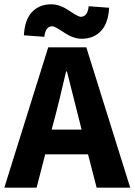

<svg xmlns="http://www.w3.org/2000/svg" viewBox="-26 -872 625 892"><path d="M230 -330 214 -270H353L338 -330Q333 -349 285 -540H281Q244 -381 230 -330ZM-6 0 198 -652H375L579 0H423L383 -155H184L144 0ZM354 -692Q314 -692 271.5 -721Q229 -750 217 -750Q185 -750 180 -701L85 -708Q89 -781 123 -816.5Q157 -852 212 -852Q252 -852 294.5 -823Q337 -794 349 -794Q381 -794 386 -843L481 -836Q477 -764 443 -728Q409 -692 354 -692Z"/></svg>

Font: Toshiba Sans
Style: Bold
Weight: 700
Designer: Paul D. Hunt
Foundry: Toshiba Corporation
Version: Version 2.020;PS 2.0;hotconv 1.0.86;makeotf.lib2.5.63406